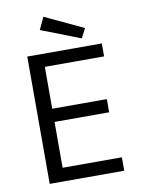

<svg xmlns="http://www.w3.org/2000/svg" viewBox="-81 -761 604 817"><g transform="rotate(-10 221.0 -352.5)"><path d="M67 0ZM389 -58H133V-256H369V-313H133V-494H389V-550H67V0H389ZM330 -627 309 -586 139 -652 164 -705Z"/></g></svg>

Font: Cambay Devanagari
Style: Regular
Weight: 400
Designer: Pooja Saxena
Foundry: Pooja Saxena
Version: Version 1.180;PS 001.180;hotconv 1.0.70;makeotf.lib2.5.58329